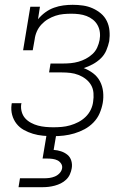

<svg xmlns="http://www.w3.org/2000/svg" viewBox="-20 -558 540 798"><path d="M202 8Q180 8 158.5 6Q137 4 117 -2Q97 -8 79 -18Q61 -28 48.5 -44Q36 -60 30.5 -80.5Q25 -101 28 -123Q28 -124 28.5 -126Q29 -128 29 -129H69Q69 -128 69 -127Q69 -126 68 -124Q66 -108 70.5 -92.5Q75 -77 85 -66Q95 -55 109 -47.5Q123 -40 138 -36Q153 -32 169.5 -30.5Q186 -29 202 -29Q219 -29 236.5 -30.5Q254 -32 271.5 -37Q289 -42 305.5 -50.5Q322 -59 335.5 -72Q349 -85 357 -101.5Q365 -118 367 -135Q370 -153 368.5 -171.5Q367 -190 358.5 -204.5Q350 -219 336.5 -229.5Q323 -240 306.5 -246.5Q290 -253 272.5 -255Q255 -257 236 -257H184L190 -294H242Q258 -294 274 -295.5Q290 -297 306 -301.5Q322 -306 337 -314Q352 -322 364.5 -333.5Q377 -345 384 -360.5Q391 -376 394 -392Q397 -408 395 -424Q393 -440 385.5 -453.5Q378 -467 366 -476.5Q354 -486 339.5 -491.5Q325 -497 309 -499Q293 -501 277 -501Q261 -501 244 -499.5Q227 -498 210.5 -492.5Q194 -487 179 -478Q164 -469 152 -456Q140 -443 133 -427Q126 -411 124 -394L116 -349H76L106 -530H146L138 -478Q151 -494 168 -506.5Q185 -519 204.5 -526Q224 -533 243.5 -535.5Q263 -538 282 -538Q304 -538 325 -535Q346 -532 365 -523.5Q384 -515 399.5 -502Q415 -489 424 -470.5Q433 -452 435 -430.5Q437 -409 434 -387Q430 -368 422 -349Q414 -330 399 -315.5Q384 -301 365.5 -291Q347 -281 328 -275Q349 -267 367 -253.5Q385 -240 395.5 -220Q406 -200 408.5 -176.5Q411 -153 407 -130Q403 -108 394 -87Q385 -66 368.5 -49Q352 -32 331.5 -21Q311 -10 289 -3.5Q267 3 245.5 5.5Q224 8 202 8ZM57 220 63 183H163Q175 183 186 181.5Q197 180 208 175.5Q219 171 227.5 162Q236 153 238 142Q240 131 234 122Q228 113 219 108.5Q210 104 199 102.5Q188 101 177 101H157L174 0H214L203 65Q219 66 234 71Q249 76 260.5 85.5Q272 95 276.5 110.5Q281 126 278 142Q276 154 270.5 166.5Q265 179 255 188.5Q245 198 233 204Q221 210 208 213.5Q195 217 182.5 218.5Q170 220 157 220Z"/></svg>

Font: Iosevka Slab Extralight
Style: Italic
Weight: 200
Italic angle: -9°
Monospace: yes
Designer: Belleve Invis
Foundry: Belleve Invis
Version: Version 11.1.1; ttfautohint (v1.8.3)